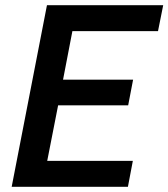

<svg xmlns="http://www.w3.org/2000/svg" viewBox="-20 -720 649 740"><path d="M25 0H473L492 -100H162L204 -314H474L493 -413H223L259 -600H589L609 -700H161Z"/></svg>

Font: Uncut Sans Semibold Italic
Style: Regular
Weight: 600
Italic angle: -11°
Designer: Kasper Nordkvist
Foundry: UNCUT.wtf
Version: Version 1.304;Glyphs 3.2 (3246)